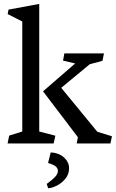

<svg xmlns="http://www.w3.org/2000/svg" viewBox="-20 -739 598 989"><path d="M19.5 -666.5 23.9 -689.5 182.1 -718.8V-61.5L265.1 -40L256.3 0H19L27.3 -40.5L94.7 -61.5V-628.4ZM481.4 -60.1 556.6 -37.1 548.8 0H375L381.3 -32.2L201.7 -268.6L367.2 -412.1L304.7 -426.8L311.5 -463.9H515.6L507.8 -425.8L442.4 -408.2L295.4 -286.6ZM312 74.2Q323.2 85 329.6 98.6Q335.9 112.3 335.9 127.4Q335.9 158.7 316.4 182.1Q296.9 205.6 271 218Q245.1 230.5 228 230.5L220.7 208.5Q251.5 186 264.9 170.9Q278.3 155.8 278.3 141.1Q278.3 128.4 267.3 118.7Q256.3 108.9 227.5 100.6L241.2 46.4Q261.7 46.9 280 54Q298.3 61 312 74.2Z"/></svg>

Font: Vesper Libre
Style: Regular
Weight: 400
Designer: Robert Keller & Kimya Gandhi
Foundry: Mota Italic
Version: Version 1.058